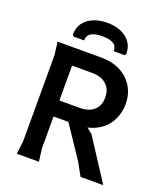

<svg xmlns="http://www.w3.org/2000/svg" viewBox="-160 -1016 983 1127"><g transform="rotate(20 331.0 -452.0)"><path d="M78 0 88 -80V-620L78 -700H350Q422 -700 473 -672.5Q524 -645 551.5 -598Q579 -551 579 -492Q579 -452 565.5 -414Q552 -376 523.5 -345.5Q495 -315 450.5 -297Q406 -279 343 -279H206V-80L216 0ZM476 0 432 -80 268 -325H369L451 -257L618 0ZM206 -379H331Q390 -379 421.5 -407.5Q453 -436 453 -487Q453 -539 420.5 -568Q388 -597 329 -597H206ZM315 -904Q363 -904 400.5 -888.5Q438 -873 460 -843Q482 -813 482 -768L472 -760H407Q407 -792 383.5 -806Q360 -820 315 -820Q270 -820 246 -806Q222 -792 222 -760H158L148 -768Q148 -813 170 -843Q192 -873 230 -888.5Q268 -904 315 -904Z"/></g></svg>

Font: AR One Sans SemiBold
Style: Regular
Weight: 600
Designer: Niteesh Yadav
Foundry: Niteesh Yadav
Version: Version 1.001;gftools[0.9.33]